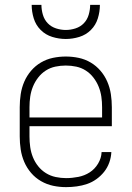

<svg xmlns="http://www.w3.org/2000/svg" viewBox="-20 -760 540 788"><path d="M251 8Q224 8 198 2.5Q172 -3 148.5 -16.5Q125 -30 107.5 -50.5Q90 -71 79.5 -95.5Q69 -120 65 -146.5Q61 -173 61 -200V-320Q61 -347 65 -373.5Q69 -400 79.5 -424.5Q90 -449 107.5 -469.5Q125 -490 148 -503.5Q171 -517 197 -522.5Q223 -528 250 -528Q277 -528 303 -522.5Q329 -517 352 -503.5Q375 -490 392.5 -469.5Q410 -449 420.5 -424.5Q431 -400 435 -373.5Q439 -347 439 -320V-242H101V-200Q101 -178 104 -156.5Q107 -135 115 -115Q123 -95 136.5 -78Q150 -61 168.5 -49.5Q187 -38 208.5 -33.5Q230 -29 251 -29Q276 -29 301.5 -34Q327 -39 348 -52.5Q369 -66 382.5 -88.5Q396 -111 397 -136H437Q436 -114 428.5 -93Q421 -72 407.5 -55Q394 -38 376 -25Q358 -12 337.5 -5Q317 2 295 5Q273 8 251 8ZM101 -278H399V-320Q399 -342 396 -363Q393 -384 385 -404Q377 -424 363.5 -441.5Q350 -459 332 -470.5Q314 -482 293 -486.5Q272 -491 250 -491Q228 -491 207 -486.5Q186 -482 168 -470.5Q150 -459 136.5 -441.5Q123 -424 115 -404Q107 -384 104 -363Q101 -342 101 -320ZM250 -600Q222 -600 194.5 -608.5Q167 -617 147 -637Q127 -657 118.5 -684.5Q110 -712 110 -740H150Q150 -720 156 -699.5Q162 -679 176 -664.5Q190 -650 210 -643.5Q230 -637 250 -637Q270 -637 290 -643.5Q310 -650 324 -664.5Q338 -679 344 -699.5Q350 -720 350 -740H390Q390 -712 381.5 -684.5Q373 -657 353 -637Q333 -617 305.5 -608.5Q278 -600 250 -600Z"/></svg>

Font: Iosevka SS18 Extralight
Style: Regular
Weight: 200
Monospace: yes
Designer: Belleve Invis
Foundry: Belleve Invis
Version: Version 25.1.1; ttfautohint (v1.8.4)